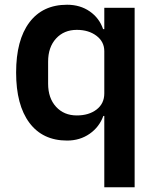

<svg xmlns="http://www.w3.org/2000/svg" viewBox="-20 -580 667 810"><path d="M420 210V-91H416Q399 -44 358 -15.5Q317 13 263 13Q160 13 104 -62Q48 -137 48 -274Q48 -411 104 -485.5Q160 -560 263 -560Q318 -560 358.5 -532Q399 -504 415 -457H420V-547H548V210ZM420 -186V-364Q420 -404 387 -429Q354 -454 304 -454Q250 -454 216.5 -417.5Q183 -381 183 -320V-227Q183 -166 216.5 -129.5Q250 -93 304 -93Q355 -93 387.5 -118Q420 -143 420 -186Z"/></svg>

Font: IBM Plex Sans JP SemiBold
Style: Regular
Weight: 600
Designer: Mike Abbink; Paul van der Laan; Pieter van Rosmalen; Wujin Sim; Yejin Wi; Jinhee Kim; Boomi Park; Yona Kim; Kichan Ma
Foundry: Sandoll Inc.
Version: Version 1.001